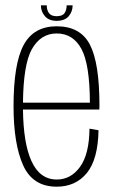

<svg xmlns="http://www.w3.org/2000/svg" viewBox="-20 -699 441 723"><path d="M193.5 4Q103.5 4 67.2 -76.5Q31 -157 31 -299Q31 -459 69 -529.5Q107 -600 193.5 -600Q282.5 -600 318.5 -531Q354.5 -462 354.5 -301Q354.5 -293.5 354 -286.5H66.5Q68 -160 98 -93.5Q129.5 -23 194 -23Q247 -23 281.5 -70.8Q316 -118.5 317 -214.5L351 -208.5Q349 -98.5 306.8 -47.2Q264.5 4 193.5 4ZM66.5 -312.5H318.5Q318 -456 287 -514Q255.5 -573 193.5 -573Q133 -573 99.5 -513Q68 -455.5 66.5 -312.5ZM193 -620.5Q164.5 -620.5 149.2 -638Q134 -655.5 134 -679H156Q156 -660.5 164.8 -649.2Q173.5 -638 193 -638Q215 -638 223 -649.5Q231 -661 231 -679H253.5Q253.5 -655.5 238.8 -638Q224 -620.5 193 -620.5Z"/></svg>

Font: Anybody ExtraLight
Style: Regular
Weight: 200
Designer: Tyler Finck
Foundry: Etcetera Type Company
Version: Version 1.010; ttfautohint (v1.8.3) -l 8 -r 50 -G 200 -x 14 